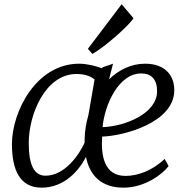

<svg xmlns="http://www.w3.org/2000/svg" viewBox="-20 -864 872 894"><path d="M173.8 9.8C279.8 9.8 347.7 -69.8 380.4 -133.3C397.5 -46.9 451.7 9.8 555.2 9.8C653.8 9.8 736.3 -52.2 765.1 -90.8L746.6 -124C688 -67.9 619.1 -44.9 564.5 -44.9C465.3 -44.9 449.7 -137.7 455.6 -228C551.3 -230.5 791.5 -291 791.5 -444.3C791.5 -513.2 748.5 -567.4 655.8 -567.4C591.8 -567.4 534.2 -539.6 487.8 -494.6L506.3 -567.4L458.5 -550.8L453.6 -546.4C425.8 -557.1 383.3 -567.4 348.6 -567.4C148.4 -567.4 35.6 -343.8 35.6 -193.4C35.6 -71.3 73.2 9.8 173.8 9.8ZM457.5 -272C467.3 -376 531.7 -522 637.7 -522C685.5 -522 711.4 -493.7 711.4 -439C711.4 -335 561.5 -275.4 457.5 -272ZM191.4 -45.9C140.6 -45.9 113.8 -93.3 113.8 -198.2C113.8 -330.6 190.4 -519.5 336.4 -519.5C366.7 -519.5 398.4 -512.7 420.4 -493.7L391.6 -328.1C380.9 -291.5 374.5 -252.9 374 -213.4V-199.7C347.7 -142.1 281.7 -45.9 191.4 -45.9ZM410.2 -612.8C469.2 -646 583 -747.1 601.6 -779.3L546.4 -844.2L389.2 -636.7Z"/></svg>

Font: Merriweather
Style: Light Italic
Weight: 300
Italic angle: -7.5°
Designer: Eben Sorkin
Foundry: Eben Sorkin
Version: Version 1.001